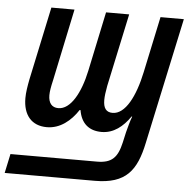

<svg xmlns="http://www.w3.org/2000/svg" viewBox="-82 -595 875 885"><g transform="rotate(5 355.5 -152.0)"><path d="M-28 237H389C534 237 581 171 608 42L733 -541H625L570 -282C546 -168 502 -82 443 -82C413 -82 400 -101 400 -138C400 -155 403 -177 408 -204L480 -541H373L315 -266C293 -162 249 -82 192 -82C162 -82 146 -102 146 -138C146 -156 150 -178 157 -208L227 -541H120L48 -202C42 -171 37 -141 37 -115C37 -37 76 10 147 10C208 10 257 -30 291 -82H295C305 -21 342 10 400 10C456 10 499 -25 532 -73H535C526 -50 519 -21 513 1L502 50C486 120 460 148 391 148H-9Z"/></g></svg>

Font: Noto Sans Display SemiCondensed Medium
Style: Italic
Weight: 500
Width: 4
Italic angle: -12°
Designer: Monotype Design Team
Foundry: Monotype Imaging Inc.
Version: Version 1.900